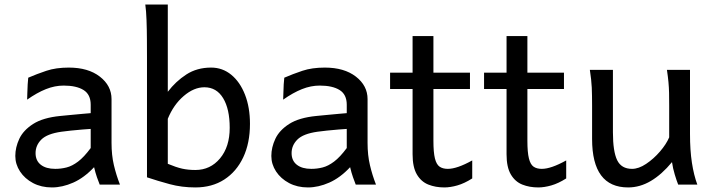

<svg xmlns="http://www.w3.org/2000/svg" viewBox="-20 -801 3092 833"><path d="M463.9 -371.1V-180.7Q463.9 -127.9 474.1 -84.5Q484.4 -41 500.5 0H412.6Q407.7 -11.7 400.6 -32Q393.6 -52.2 388.2 -75.7Q345.2 -29.8 297.9 -8.8Q250.5 12.2 205.1 12.2Q159.2 12.2 123.3 -6.8Q87.4 -25.9 66.9 -57.1Q46.4 -88.4 46.4 -124.5Q46.4 -161.6 63.7 -198.7Q81.1 -235.8 123.8 -263.2Q166.5 -290.5 241.7 -297.9Q258.8 -299.8 286.1 -302.2Q313.5 -304.7 338.6 -307.1Q363.8 -309.6 373.5 -310.1V-346.7Q373.5 -391.1 342.5 -410.4Q311.5 -429.7 256.3 -429.7Q217.8 -429.7 179.2 -414.3Q140.6 -398.9 97.7 -368.7Q98.1 -379.4 98.6 -397.9Q99.1 -416.5 100.1 -435.1Q101.1 -453.6 102.5 -463.9Q139.6 -480 181.2 -493.9Q222.7 -507.8 278.3 -507.8Q362.8 -507.8 413.3 -468.5Q463.9 -429.2 463.9 -371.1ZM373.5 -158.7V-241.7Q361.3 -241.2 336.9 -239Q312.5 -236.8 287.4 -234.4Q262.2 -231.9 246.6 -229.5Q184.6 -220.7 159.4 -195.6Q134.3 -170.4 134.3 -136.7Q134.3 -104 157 -86.2Q179.7 -68.4 219.7 -68.4Q244.6 -68.4 268.8 -74.5Q293 -80.6 318.6 -99.9Q344.2 -119.1 373.5 -158.7Z M610.4 -781.2H708Q708 -727.5 708 -666.7Q708 -606 708 -550.3Q708 -494.6 708 -454.8Q708 -415 708 -402.8Q742.2 -447.8 788.3 -477.8Q834.5 -507.8 896 -507.8Q945.3 -507.8 983.4 -476.6Q1021.5 -445.3 1043 -390.1Q1064.5 -335 1064.5 -263.7Q1064.5 -180.2 1035.2 -118.2Q1005.9 -56.2 952.9 -22Q899.9 12.2 827.6 12.2Q768.6 12.2 716.3 -2Q664.1 -16.1 617.7 -31.7Q617.7 -51.8 617.7 -90.8Q617.7 -129.9 617.7 -180.7Q617.7 -231.4 617.7 -286.1Q617.7 -340.8 617.7 -392.8Q617.7 -444.8 617.7 -486.6Q617.7 -528.3 617.7 -551.8Q617.7 -586.9 617.4 -629.9Q617.2 -672.9 615.7 -713.4Q614.3 -753.9 610.4 -781.2ZM708 -285.6V-90.3Q744.1 -75.2 770.3 -69.3Q796.4 -63.5 827.6 -63.5Q892.6 -63.5 934.6 -113.8Q976.6 -164.1 976.6 -246.6Q976.6 -328.1 948 -375.2Q919.4 -422.4 866.7 -422.4Q821.3 -422.4 777.1 -384.5Q732.9 -346.7 708 -285.6Z M1574.7 -371.1V-180.7Q1574.7 -127.9 1585 -84.5Q1595.2 -41 1611.3 0H1523.4Q1518.6 -11.7 1511.5 -32Q1504.4 -52.2 1499 -75.7Q1456.1 -29.8 1408.7 -8.8Q1361.3 12.2 1315.9 12.2Q1270 12.2 1234.1 -6.8Q1198.2 -25.9 1177.7 -57.1Q1157.2 -88.4 1157.2 -124.5Q1157.2 -161.6 1174.6 -198.7Q1191.9 -235.8 1234.6 -263.2Q1277.3 -290.5 1352.5 -297.9Q1369.6 -299.8 1397 -302.2Q1424.3 -304.7 1449.5 -307.1Q1474.6 -309.6 1484.4 -310.1V-346.7Q1484.4 -391.1 1453.4 -410.4Q1422.4 -429.7 1367.2 -429.7Q1328.6 -429.7 1290 -414.3Q1251.5 -398.9 1208.5 -368.7Q1209 -379.4 1209.5 -397.9Q1210 -416.5 1210.9 -435.1Q1211.9 -453.6 1213.4 -463.9Q1250.5 -480 1292 -493.9Q1333.5 -507.8 1389.2 -507.8Q1473.6 -507.8 1524.2 -468.5Q1574.7 -429.2 1574.7 -371.1ZM1484.4 -158.7V-241.7Q1472.2 -241.2 1447.8 -239Q1423.3 -236.8 1398.2 -234.4Q1373 -231.9 1357.4 -229.5Q1295.4 -220.7 1270.3 -195.6Q1245.1 -170.4 1245.1 -136.7Q1245.1 -104 1267.8 -86.2Q1290.5 -68.4 1330.6 -68.4Q1355.5 -68.4 1379.6 -74.5Q1403.8 -80.6 1429.4 -99.9Q1455.1 -119.1 1484.4 -158.7Z M2028.8 -105V-26.9Q1995.1 -5.4 1964.4 3.4Q1933.6 12.2 1907.7 12.2Q1869.6 12.2 1838.4 -0.2Q1807.1 -12.7 1788.6 -44.2Q1770 -75.7 1770 -131.8Q1770 -149.4 1770 -189.5Q1770 -229.5 1770 -283.9Q1770 -338.4 1770 -400.6Q1770 -462.9 1770 -525.9Q1770 -588.9 1770 -644.5H1860.4Q1860.4 -582 1860.4 -511Q1860.4 -439.9 1860.4 -373.5Q1860.4 -307.1 1860.4 -258.1Q1860.4 -209 1860.4 -190.4Q1860.4 -140.1 1866.9 -113.8Q1873.5 -87.4 1887.2 -77.9Q1900.9 -68.4 1922.9 -68.4Q1962.9 -68.4 2028.8 -105ZM2019 -415H1672.4V-485.8H2019Z M2436.5 -105V-26.9Q2402.8 -5.4 2372.1 3.4Q2341.3 12.2 2315.4 12.2Q2277.3 12.2 2246.1 -0.2Q2214.8 -12.7 2196.3 -44.2Q2177.7 -75.7 2177.7 -131.8Q2177.7 -149.4 2177.7 -189.5Q2177.7 -229.5 2177.7 -283.9Q2177.7 -338.4 2177.7 -400.6Q2177.7 -462.9 2177.7 -525.9Q2177.7 -588.9 2177.7 -644.5H2268.1Q2268.1 -582 2268.1 -511Q2268.1 -439.9 2268.1 -373.5Q2268.1 -307.1 2268.1 -258.1Q2268.1 -209 2268.1 -190.4Q2268.1 -140.1 2274.7 -113.8Q2281.2 -87.4 2294.9 -77.9Q2308.6 -68.4 2330.6 -68.4Q2370.6 -68.4 2436.5 -105ZM2426.8 -415H2080.1V-485.8H2426.8Z M3005.4 0H2922.4Q2915.5 -17.1 2907.5 -43.7Q2899.4 -70.3 2895.5 -97.7Q2851.1 -43.9 2803.7 -15.9Q2756.3 12.2 2705.1 12.2Q2548.8 12.2 2548.8 -197.8Q2548.8 -201.2 2548.8 -222.2Q2548.8 -243.2 2548.8 -269.8Q2548.8 -296.4 2548.8 -317.4Q2548.8 -338.4 2548.8 -341.8Q2548.8 -388.2 2547.4 -421.1Q2545.9 -454.1 2539.1 -498H2639.2V-227.1Q2639.2 -144 2657.5 -106.2Q2675.8 -68.4 2722.2 -68.4Q2751 -68.4 2783.4 -90.1Q2815.9 -111.8 2843.3 -143.6Q2870.6 -175.3 2883.3 -205.1V-341.8Q2883.3 -374 2882.8 -397.9Q2882.3 -421.9 2880.1 -445.1Q2877.9 -468.3 2873.5 -498H2973.6V-219.7Q2973.6 -148.9 2981.9 -95Q2990.2 -41 3005.4 0Z"/></svg>

Font: Andika LitF DSA DSG
Style: Regular
Weight: 400
Designer: Victor Gaultney, Annie Olsen, Julie Remington, Don Collingsworth, Eric Hays, Becca Hirsbrunner
Foundry: SIL International
Version: Version 6.200 ; LitF DSA DSG; ttfautohint (v1.8.3.10-c5d8)